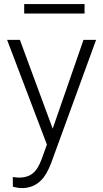

<svg xmlns="http://www.w3.org/2000/svg" viewBox="-20 -728 515 961"><path d="M243.7 -84 397.9 -528.3H460.9L235.4 89.8L223.6 117.2Q180.2 213.4 89.4 213.4Q68.4 213.4 44.4 206.5L43.9 158.2L74.2 161.1Q117.2 161.1 143.8 139.9Q170.4 118.7 189 66.9L214.8 -4.4L15.6 -528.3H79.6ZM403.3 -660.2H101.1V-707.5H403.3Z"/></svg>

Font: SteelSelectRoboto
Style: Regular
Weight: 300
Designer: Google
Version: Version 2.137; 2017